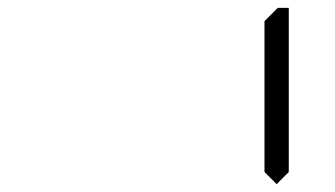

<svg xmlns="http://www.w3.org/2000/svg" viewBox="-20 -512 856 490"><path d="M686 -489 689 -492H717V-73L686 -42L655 -73V-458Z"/></svg>

Font: DSEG7 Classic
Style: Light
Weight: 300
Designer: Keshikan(Twitter:@keshinomi_88pro)
Version: Version 0.46